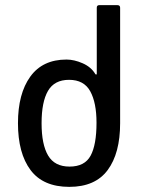

<svg xmlns="http://www.w3.org/2000/svg" viewBox="-20 -720 556 748"><path d="M50 -240Q50 -355 98 -421.5Q146 -488 239 -488Q269 -488 302 -473.5Q335 -459 351 -432Q353 -429 355 -429.5Q357 -430 357 -433V-690Q357 -700 367 -700H437Q448 -700 448 -690V-240Q448 -123 399.5 -57.5Q351 8 250 8Q148 8 99 -57.5Q50 -123 50 -240ZM251 -71Q310 -71 333 -113.5Q356 -156 356 -242Q356 -320 331.5 -364.5Q307 -409 249 -409Q192 -409 167 -366Q142 -323 142 -240Q142 -157 167.5 -114Q193 -71 251 -71Z"/></svg>

Font: Barlow GEO Medium
Style: Regular
Weight: 500
Designer: Jeremy Tribby
Foundry: Tribby Type
Version: Version 1.408